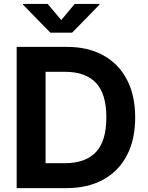

<svg xmlns="http://www.w3.org/2000/svg" viewBox="-20 -969 762 989"><path d="M321.8 0H65.9V-727.5H324.2Q433.6 -727.5 512.5 -683.8Q591.3 -640.1 633.8 -558.8Q676.3 -477.5 676.3 -364.3Q676.3 -250.5 633.8 -168.9Q591.3 -87.4 511.7 -43.7Q432.1 0 321.8 0ZM214.8 -128.4H314.5Q419.4 -128.4 473.6 -185.1Q527.8 -241.7 527.8 -364.3Q527.8 -486.3 473.9 -542.7Q419.9 -599.1 315.4 -599.1H214.8ZM225.6 -948.7 295.4 -865.7 364.7 -948.7H492.7V-945.3L351.6 -800.8H239.3L98.1 -945.3V-948.7Z"/></svg>

Font: Inter
Style: Bold
Weight: 700
Designer: Rasmus Andersson
Foundry: rsms
Version: Version 4.001;git-9221beed3